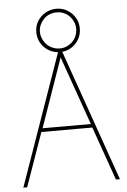

<svg xmlns="http://www.w3.org/2000/svg" viewBox="-61 -959 665 1002"><g transform="rotate(-5 272.0 -457.5)"><path d="M273 -915Q242 -915 215.5 -900Q189 -885 173.5 -859.5Q158 -834 158 -802Q158 -770 173.5 -744Q189 -718 215.5 -703Q242 -688 273 -688Q304 -688 329.5 -703Q355 -718 370.5 -744Q386 -770 386 -802Q386 -834 370.5 -859.5Q355 -885 329.5 -900Q304 -915 273 -915ZM273 -896Q311 -896 339 -869Q367 -839 367 -802Q367 -783 360 -765.5Q353 -748 339 -734Q325 -721 308.5 -714Q292 -707 273 -707Q254 -707 237 -714Q220 -721 207 -733Q194 -746 185.5 -764Q177 -782 177 -802Q177 -822 184.5 -838.5Q192 -855 205 -869Q219 -883 236.5 -889.5Q254 -896 273 -896ZM526 0 280 -700H266L20 0H40L139 -281H406L505 0ZM147 -300 273 -660 400 -300Z"/></g></svg>

Font: Advent Pro Thin
Style: Regular
Weight: 250
Version: Version 3.000